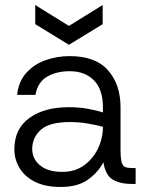

<svg xmlns="http://www.w3.org/2000/svg" viewBox="-20 -731 595 763"><path d="M221 12Q159 12 118 -9Q77 -30 57 -64.5Q37 -99 37 -137Q37 -219 96.5 -262Q156 -305 253 -305Q294 -305 330 -298.5Q366 -292 389 -284V-305Q389 -375 353.5 -411.5Q318 -448 257 -448Q205 -448 167.5 -426.5Q130 -405 121 -354H48Q54 -408 85 -442Q116 -476 161.5 -492Q207 -508 257 -508Q360 -508 409.5 -451.5Q459 -395 459 -305V-138Q459 -102 463.5 -86Q468 -70 479.5 -66.5Q491 -63 511 -63H519V0H504Q458 0 428.5 -17Q399 -34 391 -86Q369 -45 328.5 -16.5Q288 12 221 12ZM228 -48Q278 -48 314 -74Q350 -100 369.5 -141Q389 -182 389 -227Q365 -234 329.5 -240Q294 -246 258 -246Q176 -246 142 -215Q108 -184 108 -139Q108 -100 139 -74Q170 -48 228 -48ZM254 -553 120 -635V-711L254 -628L388 -711V-635Z"/></svg>

Font: Host Grotesk Light
Style: Regular
Weight: 300
Designer: Doukan Karapınar
Foundry: Element Type
Version: Version 1.003